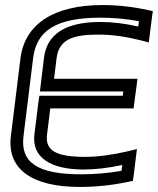

<svg xmlns="http://www.w3.org/2000/svg" viewBox="-20 -705 625 760"><path d="M372 -568C424 -568 479 -560 539 -545L569 -537L573 -569L582 -641L585 -661L566 -665C508 -678 447 -685 385 -685C195 -685 78 -611 61 -474L23 -166C7 -35 107 35 296 35C361 35 425 28 486 15L506 11L509 -9L518 -83L522 -115L490 -107C425 -92 368 -84 317 -84C200 -84 159 -110 166 -171L179 -276H484H509L512 -301L521 -368L524 -393H499H194L204 -475C214 -554 277 -568 372 -568ZM378 -618C278 -618 168 -594 154 -475L141 -368L138 -343H163H468L466 -326H161H136L132 -301L116 -171C106 -82 180 -34 311 -34C357 -34 409 -40 464 -52L461 -29C410 -20 357 -15 302 -15C128 -15 60 -62 73 -166L111 -474C124 -585 204 -635 378 -635C431 -635 481 -630 530 -621L527 -600C475 -612 425 -618 378 -618Z"/></svg>

Font: Gamestation Display Outline
Style: Italic
Weight: 400
Designer: Jonas Hecksher
Foundry: Jonas Hecksher, Playtypeª, e-types AS
Version: Version 1.003